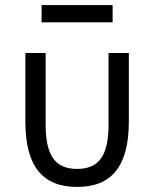

<svg xmlns="http://www.w3.org/2000/svg" viewBox="-20 -725 608 757"><path d="M144 -705V-637H424V-705ZM160 -234V-516H80V-246C80 -68 149 12 284 12C419 12 488 -68 488 -246V-516H408V-234C408 -114 372 -59 284 -59C196 -59 160 -114 160 -234Z"/></svg>

Font: Braiins Sans
Style: Regular
Weight: 400
Designer: Mike Abbink, Paul van der Laan, Pieter van Rosmalen, Jiri Chlebus, Lubos Buracinsky
Foundry: Bold Monday, Sudetype
Version: Version 1.000;hotconv 1.0.109;makeotfexe 2.5.65596